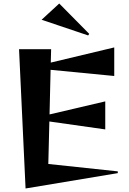

<svg xmlns="http://www.w3.org/2000/svg" viewBox="-20 -1059 729 1089"><path d="M216 -947 316 -1039 486 -867 480 -858ZM125 10 88 -780H270L268 -704L628 -790V-628L267 -663L261 -410L577 -484V-325L260 -370L254 -129L648 -87V-77Z"/></svg>

Font: Reggae One
Style: Regular
Weight: 400
Designer: Fontworks Inc.
Foundry: Fontworks Inc.
Version: Version 1.100